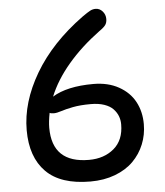

<svg xmlns="http://www.w3.org/2000/svg" viewBox="-57 -840 814 947"><g transform="rotate(-5 350.0 -366.0)"><path d="M353 57.1Q205.1 57.1 133.1 -15.9Q61 -88.9 61 -222.2Q61 -359.9 144 -501Q227.1 -642.1 384.8 -756.8Q412.6 -776.4 425 -782.7Q437.5 -789.1 451.2 -789.1Q471.7 -789.1 485.8 -772.9Q500 -756.8 500 -734.9Q500 -717.8 492.4 -706.3Q484.9 -694.8 460.9 -678.2Q367.7 -609.4 302.5 -532.5Q237.3 -455.6 205.1 -376Q277.3 -420.9 408.2 -420.9Q480.5 -420.9 533.7 -391.4Q586.9 -361.8 613 -313Q639.2 -264.2 639.2 -202.1Q639.2 -149.4 620.1 -102.5Q601.1 -55.7 565.4 -20Q529.8 15.6 475.1 36.4Q420.4 57.1 353 57.1ZM172.9 -224.1Q172.9 -49.8 355 -49.8Q429.7 -49.8 478.8 -91.3Q527.8 -132.8 527.8 -210.9Q527.8 -232.4 520.5 -251.5Q513.2 -270.5 497.6 -287.1Q481.9 -303.7 453.6 -313.5Q425.3 -323.2 387.2 -323.2Q334.5 -323.2 297.6 -315.9Q260.7 -308.6 238.8 -301.3Q216.8 -293.9 201.2 -293.9Q187.5 -293.9 181.2 -297.9Q172.9 -255.4 172.9 -224.1Z"/></g></svg>

Font: Shantell Sans Irregular Bouncy
Style: Regular
Weight: 500
Designer: Stephen Nixon, Anya Danilova, Shantell Martin
Foundry: Arrow Type
Version: Version 1.006;[9816181b4]